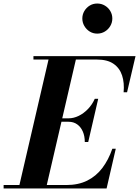

<svg xmlns="http://www.w3.org/2000/svg" viewBox="-68 -1068 788 1088"><path d="M37.5 0 211.5 -750H366.5L192.5 0ZM-47.5 0V-19.5H307.5Q376 -19.5 426.2 -44.5Q476.5 -69.5 511.5 -115.5Q546.5 -161.5 568.5 -225H588L536 0ZM412.5 -263.5Q412.5 -297 401.2 -322.8Q390 -348.5 369.5 -363.2Q349 -378 320.5 -378H254.5V-397.5H320.5Q349 -397.5 377.5 -411.2Q406 -425 430 -449.8Q454 -474.5 469 -508H488.5L432 -263.5ZM632.5 -545Q637.5 -598.5 623.8 -640.5Q610 -682.5 575.2 -706.5Q540.5 -730.5 482 -730.5H121.5V-750H700L652 -545ZM483 -877.5Q459 -877.5 440 -889.5Q421 -901.5 409.8 -921Q398.5 -940.5 398.5 -963Q398.5 -986 409.8 -1005.2Q421 -1024.5 440 -1036.2Q459 -1048 483 -1048Q507 -1048 526.5 -1036.2Q546 -1024.5 557.2 -1005.2Q568.5 -986 568.5 -963Q568.5 -940.5 557.2 -921Q546 -901.5 526.5 -889.5Q507 -877.5 483 -877.5Z"/></svg>

Font: Bodoni Moda 11pt
Style: Bold Italic
Weight: 700
Italic angle: -13°
Designer: Owen Earl
Foundry: indestructible type
Version: Version 2.004